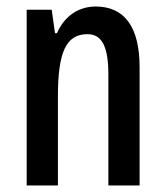

<svg xmlns="http://www.w3.org/2000/svg" viewBox="-20 -570 509 590"><path d="M274 -550C222 -550 178 -521 155 -468H149L139 -540H62V0H158V-274C158 -410 183 -465 249 -465C295 -465 313 -423 313 -341V0H409V-363C409 -488 362 -550 274 -550Z"/></svg>

Font: Noto Sans Arabic ExtCond Med
Style: Regular
Weight: 500
Width: 2
Designer: Monotype Design Team, Nadine Chahine, Nizar Qandah and Khaled Hosny
Foundry: Monotype Imaging Inc.
Version: Version 2.012